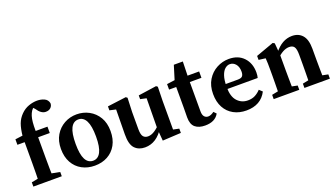

<svg xmlns="http://www.w3.org/2000/svg" viewBox="-61 -1157 2875 1644"><g transform="rotate(-20 1376.5 -334.5)"><path d="M29 0V-39L124 -57H194L288 -39V0ZM86 0Q89 -96 89 -193V-383H23V-433L131 -447L89 -425L90 -436Q97 -504 112.5 -546Q128 -588 161 -621Q193 -653 232.5 -667Q272 -681 309 -681Q345 -681 374.5 -667.5Q404 -654 411 -621Q411 -597 394.5 -581Q378 -565 349 -565Q307 -565 272 -619L242 -651L328 -671L342 -644Q335 -649 326 -652Q317 -655 309 -655Q281 -655 255 -631Q227 -602 217 -549Q207 -496 212 -398V-193Q212 -96 215 0ZM150 -383V-441H318V-383Z M587 12Q522 12 470.5 -16Q419 -44 390 -96.5Q361 -149 361 -221Q361 -294 392 -346Q423 -398 474.5 -426.5Q526 -455 587 -455Q648 -455 699.5 -427Q751 -399 782 -347Q813 -295 813 -221Q813 -148 784 -96Q755 -44 704 -16Q653 12 587 12ZM587 -33Q632 -33 656 -78.5Q680 -124 680 -219Q680 -316 656 -362.5Q632 -409 587 -409Q541 -409 517.5 -362.5Q494 -316 494 -219Q494 -124 517.5 -78.5Q541 -33 587 -33Z M1044 12Q986 12 951.5 -24.5Q917 -61 918 -152L921 -398L948 -372L864 -391V-427L1034 -449L1047 -439L1042 -310V-154Q1042 -105 1057 -86.5Q1072 -68 1100 -68Q1130 -68 1162 -89Q1194 -110 1219 -141L1237 -103H1221Q1151 12 1044 12ZM1205 9 1196 -99 1199 -379 1144 -391V-425L1310 -449L1323 -439L1320 -310V-50L1373 -39V0Z M1592 12Q1534 12 1501.5 -15.5Q1469 -43 1469 -106Q1469 -128 1469.5 -147.5Q1470 -167 1470 -194V-383H1405V-433L1515 -448L1468 -413L1516 -569H1598L1594 -424V-405V-116Q1594 -83 1607.5 -67.5Q1621 -52 1642 -52Q1667 -52 1696 -74L1718 -51Q1683 12 1592 12ZM1533 -383V-441H1700V-383Z M1968 12Q1903 12 1852.5 -15.5Q1802 -43 1774 -94.5Q1746 -146 1746 -218Q1746 -293 1778.5 -346Q1811 -399 1863.5 -427Q1916 -455 1974 -455Q2059 -455 2108.5 -402.5Q2158 -350 2158 -266Q2158 -237 2152 -217H1799V-262H1986Q2019 -262 2030 -275.5Q2041 -289 2041 -316Q2041 -360 2019.5 -385Q1998 -410 1967 -410Q1945 -410 1924 -393Q1903 -376 1889.5 -337.5Q1876 -299 1876 -232Q1876 -147 1914 -106Q1952 -65 2009 -65Q2048 -65 2076 -80Q2104 -95 2126 -119L2154 -93Q2100 12 1968 12Z M2551 0Q2552 -21 2552.5 -55Q2553 -89 2553.5 -126.5Q2554 -164 2554 -193V-283Q2554 -334 2540.5 -354Q2527 -374 2495 -374Q2438 -374 2374 -308L2367 -360H2384Q2422 -409 2463 -432Q2504 -455 2550 -455Q2609 -455 2643.5 -415.5Q2678 -376 2678 -293V-193Q2678 -164 2678.5 -126.5Q2679 -89 2679.5 -55Q2680 -21 2681 0ZM2219 0V-39L2309 -57H2363L2452 -39V0ZM2274 0Q2275 -21 2275.5 -55.5Q2276 -90 2276.5 -127.5Q2277 -165 2277 -193V-243Q2277 -281 2276.5 -302.5Q2276 -324 2274 -352L2212 -360V-396L2375 -455L2391 -446L2400 -342V-193Q2400 -165 2400.5 -127.5Q2401 -90 2401.5 -55.5Q2402 -21 2403 0ZM2499 0V-39L2587 -57H2641L2731 -39V0Z"/></g></svg>

Font: Lisu Bosa Black
Style: Regular
Weight: 900
Designer: David Morse, Annie Olsen, Victor Gaultney, Frank Grießhammer (Latin)
Foundry: SIL International
Version: Version 2.000